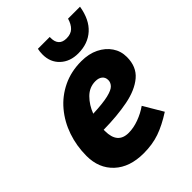

<svg xmlns="http://www.w3.org/2000/svg" viewBox="-214 -843 964 964"><g transform="rotate(-45 268.0 -361.5)"><path d="M21 -182Q21 -253 43 -317Q65 -381 106.5 -430.5Q148 -480 207 -508.5Q266 -537 339 -537Q392 -537 431.5 -517.5Q471 -498 493.5 -465Q516 -432 516 -390Q516 -321 471 -283Q426 -245 349 -230Q272 -215 175 -214Q175 -210 175 -205Q175 -114 253 -114Q288 -114 326 -128Q364 -142 395 -164L456 -61Q397 -23 346.5 -5.5Q296 12 234 12Q135 12 78 -41Q21 -94 21 -182ZM318 -416Q275 -416 243.5 -384.5Q212 -353 195 -308Q267 -311 304.5 -320Q342 -329 355 -343Q368 -357 368 -374Q368 -394 354.5 -405Q341 -416 318 -416ZM225 -698Q225 -718 229 -735H313V-726Q313 -700 326.5 -685Q340 -670 368 -670Q399 -670 416.5 -687Q434 -704 443 -735H528Q515 -656 470 -615.5Q425 -575 356 -575Q298 -575 261.5 -609Q225 -643 225 -698Z"/></g></svg>

Font: Radio Canada
Style: Bold Italic
Weight: 700
Italic angle: -12°
Designer: Charles Daoud, Etienne Aubert Bonn, Alexandre Saumier Demers, Jacques Le Bailly
Foundry: Radio-Canada
Version: Version 2.104; ttfautohint (v1.8.4.7-5d5b);gftools[0.9.28.de